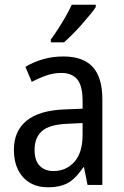

<svg xmlns="http://www.w3.org/2000/svg" viewBox="-20 -786 526 816"><path d="M249 -546Q334 -546 374.5 -501Q415 -456 415 -364V0H352L337 -75H334Q315 -47 294.5 -27.5Q274 -8 247 1Q220 10 183 10Q140 10 107.5 -9Q75 -28 57 -64Q39 -100 39 -149Q39 -229 93 -273Q147 -317 255 -321L331 -324V-357Q331 -422 308 -449Q285 -476 241 -476Q208 -476 176.5 -465Q145 -454 115 -438L88 -502Q121 -522 162 -534Q203 -546 249 -546ZM268 -260Q190 -257 158.5 -229Q127 -201 127 -149Q127 -103 149 -81Q171 -59 207 -59Q261 -59 296 -98Q331 -137 331 -213V-263ZM387 -756Q378 -742 361.5 -722Q345 -702 326 -680.5Q307 -659 287.5 -639.5Q268 -620 252 -606H196V-618Q212 -640 228.5 -665.5Q245 -691 260 -717.5Q275 -744 285 -766H387Z"/></svg>

Font: Noto Sans Display SemiCondensed
Style: Regular
Weight: 400
Width: 4
Version: Version 2.003